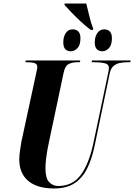

<svg xmlns="http://www.w3.org/2000/svg" viewBox="-20 -1056 759 1086"><path d="M493 -887Q467 -906 437 -934Q407 -962 382 -988Q357 -1014 345 -1028V-1036H468Q476 -1006 485 -966.5Q494 -927 507 -894L506 -887ZM381 -766Q338 -766 338 -816Q338 -848 352 -869Q366 -890 391 -890Q411 -890 423 -878Q435 -866 435 -840Q435 -801 418 -783.5Q401 -766 381 -766ZM560 -766Q516 -766 516 -816Q516 -848 530.5 -869Q545 -890 569 -890Q589 -890 601 -878Q613 -866 613 -840Q613 -801 596 -783.5Q579 -766 560 -766ZM286 10Q190 10 139.5 -33Q89 -76 89 -154Q89 -173 93 -203Q97 -233 101 -254L183 -634Q186 -651 188.5 -660.5Q191 -670 191 -678Q191 -694 175.5 -699Q160 -704 134 -704H123L126 -714H434L432 -704H417Q390 -704 369 -694Q348 -684 340 -645L257 -253Q254 -240 249 -213Q244 -186 240.5 -156Q237 -126 237 -105Q237 -48 258 -26Q279 -4 310 -4Q391 -4 437.5 -67.5Q484 -131 509 -250L591 -639Q596 -661 596 -673Q596 -693 571.5 -698.5Q547 -704 510 -704H498L500 -714H719L717 -704H702Q680 -704 659 -700Q638 -696 622.5 -683Q607 -670 601 -643L516 -235Q501 -160 474 -105Q447 -50 402 -20Q357 10 286 10Z"/></svg>

Font: Noto Serif Display ExtraCondensed ExtraBold
Style: Italic
Weight: 800
Width: 2
Italic angle: -12°
Designer: Monotype Design Team
Foundry: Monotype Imaging Inc.
Version: Version 2.009